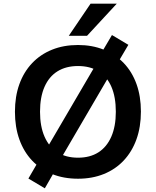

<svg xmlns="http://www.w3.org/2000/svg" viewBox="-20 -959 845 1041"><path d="M403 10Q325 10 262 -15.5Q199 -41 154 -88.5Q109 -136 85 -203Q61 -270 61 -353Q61 -436 85 -502.5Q109 -569 154 -616.5Q199 -664 262 -689.5Q325 -715 403 -715Q480 -715 543 -689.5Q606 -664 651 -617Q696 -570 720 -503.5Q744 -437 744 -354Q744 -271 720 -204Q696 -137 651 -89Q606 -41 543 -15.5Q480 10 403 10ZM403 -104Q468 -104 513.5 -133Q559 -162 583.5 -218Q608 -274 608 -353Q608 -433 584 -488.5Q560 -544 514 -572.5Q468 -601 403 -601Q338 -601 292 -572.5Q246 -544 221.5 -488.5Q197 -433 197 -353Q197 -274 221.5 -218Q246 -162 292 -133Q338 -104 403 -104ZM223 62 134 9 199 -103 240 -165 497 -604 521 -657 587 -769 676 -716 610 -604 569 -542 313 -104 288 -51ZM353 -765 471 -939H613L452 -765Z"/></svg>

Font: Nunito Sans 10pt
Style: Bold
Weight: 700
Designer: Vernon Adams
Foundry: Vernon Adams
Version: Version 3.101;gftools[0.9.27]